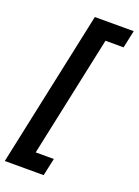

<svg xmlns="http://www.w3.org/2000/svg" viewBox="-193 -790 736 1020"><g transform="rotate(20 175.0 -280.0)"><path d="M-28.8 161.6 159.2 -720.7H378.9L357.9 -621.6H255.4L109.9 62.5H212.4L190.9 161.6Z"/></g></svg>

Font: Open Sans SemiCondensed
Style: Bold Italic
Weight: 700
Width: 4
Italic angle: -12°
Designer: Monotype Design Team
Foundry: Monotype Imaging Inc.
Version: Version 3.003